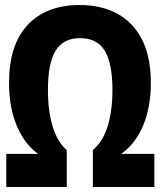

<svg xmlns="http://www.w3.org/2000/svg" viewBox="-20 -745 640 765"><path d="M5 0V-132H132Q78 -170 47 -243.5Q16 -317 16 -415Q16 -567 90.5 -646Q165 -725 297 -725Q383 -725 446.5 -691Q510 -657 545.5 -588Q581 -519 581 -414Q581 -320 551 -246.5Q521 -173 463 -132H595V0H350V-147Q391 -182 409.5 -243.5Q428 -305 428 -387Q428 -492 397.5 -542.5Q367 -593 299 -593Q232 -593 201.5 -543Q171 -493 171 -387Q171 -302 190 -240.5Q209 -179 246 -147V0Z"/></svg>

Font: Noto Sans Mono Black
Style: Regular
Weight: 900
Designer: Monotype Design Team
Foundry: Monotype Imaging Inc.
Version: Version 2.014